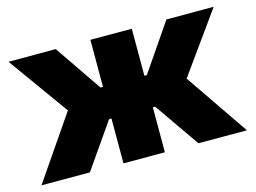

<svg xmlns="http://www.w3.org/2000/svg" viewBox="-76 -645 1030 774"><g transform="rotate(-15 438.5 -258.0)"><path d="M9.8 0 190.9 -264.2 10.3 -515.6H207.5L341.8 -319.3H352.1V-515.6H524.9V-319.3H535.2L669.4 -515.6H866.7L686.5 -264.2L867.2 0H665L534.7 -187.5H524.9V0H352.1V-187.5H342.3L211.9 0Z"/></g></svg>

Font: Inter Display Extra Bold
Style: Regular
Weight: 800
Designer: Rasmus Andersson
Foundry: rsms
Version: Version 4.000;git-4fc901f